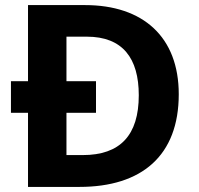

<svg xmlns="http://www.w3.org/2000/svg" viewBox="-20 -734 780 754"><path d="M682 -364C682 -589 542 -714 314 -714H90V-415H23V-291H90V0H292C537 0 682 -123 682 -364ZM525 -360C525 -203 452 -125 305 -125H241V-291H357V-415H241V-590H321C462 -590 525 -505 525 -360Z"/></svg>

Font: Passageway
Style: Regular
Weight: 700
Foundry: Ascender Corporation
Version: Version 1.11